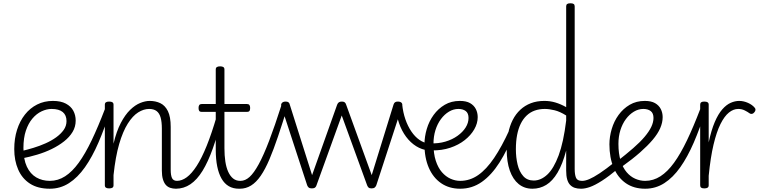

<svg xmlns="http://www.w3.org/2000/svg" viewBox="-20 -1135 4641 1172"><path d="M284 17Q211 17 163 -14Q115 -45 91 -100Q67 -155 67 -225Q67 -289 84 -342.5Q101 -396 132 -435.5Q163 -475 206.5 -497Q250 -519 303 -519Q351 -519 382 -502.5Q413 -486 427.5 -459Q442 -432 442 -399Q442 -361 423 -329.5Q404 -298 371 -272Q338 -246 296 -225.5Q254 -205 207 -191Q160 -177 114 -168L112 -213Q146 -221 184 -232.5Q222 -244 258 -260Q294 -276 322.5 -296.5Q351 -317 368.5 -341.5Q386 -366 386 -396Q386 -432 363 -451Q340 -470 295 -470Q265 -470 234 -455.5Q203 -441 178 -411.5Q153 -382 138 -337.5Q123 -293 123 -232Q123 -162 144 -117.5Q165 -73 201.5 -52Q238 -31 284 -31Q294 -31 299.5 -23.5Q305 -16 305 -7Q305 2 299.5 9.5Q294 17 284 17Z M284 17Q275 17 270.5 9.5Q266 2 266 -7Q266 -16 270.5 -23.5Q275 -31 284 -31Q334 -31 377.5 -59Q421 -87 460.5 -141.5Q500 -196 539.5 -278.5Q579 -361 621 -471Q625 -480 633.5 -480Q642 -480 649.5 -474.5Q657 -469 653 -460Q619 -353 581 -265Q543 -177 498.5 -114Q454 -51 401 -17Q348 17 284 17Z M1055 17Q1035 17 1019 11.5Q1003 6 992 -6.5Q981 -19 974.5 -40.5Q968 -62 968 -94V-350Q968 -391 960.5 -417.5Q953 -444 936 -457Q919 -470 890 -470Q857 -470 823.5 -449Q790 -428 760 -380.5Q730 -333 707.5 -256Q685 -179 673 -66V-4Q673 6 666.5 10.5Q660 15 646 15Q633 15 626.5 10.5Q620 6 620 -4V-496Q620 -506 626.5 -510.5Q633 -515 646 -515Q660 -515 666.5 -510.5Q673 -506 673 -496V-258Q691 -334 717.5 -384.5Q744 -435 774.5 -464.5Q805 -494 836 -506.5Q867 -519 894 -519Q930 -519 959 -505Q988 -491 1005 -456.5Q1022 -422 1022 -360V-99Q1022 -65 1030 -48Q1038 -31 1061 -31Q1071 -31 1075.5 -23.5Q1080 -16 1079.5 -7Q1079 2 1073 9.5Q1067 17 1055 17Z M1053 17Q1043 17 1037.5 9.5Q1032 2 1032.5 -7Q1033 -16 1040 -23.5Q1047 -31 1060 -31Q1090 -31 1120 -53Q1150 -75 1180.5 -122Q1211 -169 1241.5 -244.5Q1272 -320 1303 -426Q1306 -435 1314.5 -436.5Q1323 -438 1330 -433Q1337 -428 1335 -418Q1308 -310 1279 -228.5Q1250 -147 1216.5 -92.5Q1183 -38 1142.5 -10.5Q1102 17 1053 17Z M1439 17Q1403 17 1376.5 1.5Q1350 -14 1332.5 -44.5Q1315 -75 1306 -119Q1297 -163 1297 -221V-452H1211Q1201 -452 1196.5 -457.5Q1192 -463 1192 -476Q1192 -488 1196.5 -494Q1201 -500 1211 -500H1297V-711Q1297 -721 1303.5 -725.5Q1310 -730 1324 -730Q1337 -730 1343.5 -725.5Q1350 -721 1350 -711V-500H1488Q1498 -500 1502.5 -494Q1507 -488 1507 -476Q1507 -463 1502.5 -457.5Q1498 -452 1488 -452H1350V-230Q1350 -186 1355.5 -149.5Q1361 -113 1373 -86.5Q1385 -60 1403 -45.5Q1421 -31 1446 -31Q1456 -31 1461 -23.5Q1466 -16 1465.5 -7Q1465 2 1458.5 9.5Q1452 17 1439 17Z M1444 17Q1433 17 1428 9.5Q1423 2 1423.5 -7Q1424 -16 1430.5 -23.5Q1437 -31 1448 -31Q1477 -31 1503.5 -55Q1530 -79 1559.5 -133Q1589 -187 1623 -276Q1657 -365 1699 -496Q1702 -506 1711.5 -505Q1721 -504 1729.5 -497.5Q1738 -491 1735 -482Q1704 -382 1677 -302Q1650 -222 1624.5 -162Q1599 -102 1571.5 -62Q1544 -22 1512.5 -2.5Q1481 17 1444 17Z M1884 15Q1870 15 1864 9.5Q1858 4 1855 -4L1698 -484Q1693 -496 1700 -505.5Q1707 -515 1724 -515Q1735 -515 1741 -510.5Q1747 -506 1749 -496L1885 -66L2038 -496Q2042 -506 2048.5 -510.5Q2055 -515 2067 -515Q2078 -515 2084 -510.5Q2090 -506 2093 -496L2249 -66L2382 -496Q2385 -506 2391 -510.5Q2397 -515 2408 -515Q2426 -515 2432.5 -506Q2439 -497 2433 -482L2277 -4Q2274 4 2267.5 9.5Q2261 15 2248 15Q2235 15 2229.5 9.5Q2224 4 2221 -4L2066 -430L1912 -4Q1910 4 1903.5 9.5Q1897 15 1884 15Z M2594 -217Q2555 -221 2520.5 -242.5Q2486 -264 2459 -300Q2432 -336 2415.5 -384Q2399 -432 2394 -490Q2394 -496 2399.5 -501Q2405 -506 2413 -507.5Q2421 -509 2427.5 -507Q2434 -505 2435 -498Q2440 -449 2454.5 -407Q2469 -365 2491 -332.5Q2513 -300 2540.5 -281Q2568 -262 2599 -259Q2608 -258 2611.5 -251.5Q2615 -245 2614 -236.5Q2613 -228 2608 -222Q2603 -216 2594 -217Z M2607 -260Q2656 -258 2698.5 -270.5Q2741 -283 2773 -306Q2805 -329 2822.5 -357Q2840 -385 2840 -415Q2840 -444 2823 -457Q2806 -470 2778 -470Q2748 -470 2720.5 -453.5Q2693 -437 2671.5 -408Q2650 -379 2638 -340.5Q2626 -302 2626 -257Q2626 -197 2640 -154Q2654 -111 2677.5 -84Q2701 -57 2730 -44Q2759 -31 2789 -31Q2799 -31 2804 -23.5Q2809 -16 2809 -7Q2809 2 2804 9.5Q2799 17 2789 17Q2722 17 2673 -16.5Q2624 -50 2597.5 -111Q2571 -172 2571 -254Q2571 -300 2585 -347.5Q2599 -395 2627 -433.5Q2655 -472 2695 -495.5Q2735 -519 2787 -519Q2826 -519 2849.5 -505.5Q2873 -492 2884.5 -469.5Q2896 -447 2896 -420Q2896 -382 2875 -345.5Q2854 -309 2816.5 -279.5Q2779 -250 2728 -233Q2677 -216 2616 -217Z M2789 17Q2779 17 2774 9.5Q2769 2 2769 -7Q2769 -16 2774 -23.5Q2779 -31 2789 -31Q2848 -31 2898.5 -66Q2949 -101 2996 -170.5Q3043 -240 3090 -343Q3093 -349 3101.5 -349.5Q3110 -350 3116.5 -344Q3123 -338 3119 -326Q3078 -220 3029 -143Q2980 -66 2921 -24.5Q2862 17 2789 17Z M3230 17Q3181 17 3146 -11.5Q3111 -40 3092 -93.5Q3073 -147 3073 -223Q3073 -275 3082 -320.5Q3091 -366 3109.5 -402.5Q3128 -439 3156 -465Q3184 -491 3220.5 -505Q3257 -519 3303 -519Q3338 -519 3370 -509.5Q3402 -500 3436 -481V-1096Q3436 -1106 3442 -1110.5Q3448 -1115 3462 -1115Q3476 -1115 3482 -1110.5Q3488 -1106 3488 -1096V-103Q3488 -69 3496 -50Q3504 -31 3532 -31Q3540 -31 3543.5 -23.5Q3547 -16 3546.5 -7Q3546 2 3541 9.5Q3536 17 3526 17Q3505 17 3488.5 11.5Q3472 6 3460 -6.5Q3448 -19 3442 -40.5Q3436 -62 3436 -94V-216Q3414 -133 3383.5 -81.5Q3353 -30 3314.5 -6.5Q3276 17 3230 17ZM3238 -33Q3282 -33 3321 -69.5Q3360 -106 3390 -186.5Q3420 -267 3436 -399V-430Q3398 -454 3365 -462Q3332 -470 3306 -470Q3272 -470 3244 -460Q3216 -450 3194.5 -429.5Q3173 -409 3158.5 -379.5Q3144 -350 3136.5 -311Q3129 -272 3129 -224Q3129 -174 3139.5 -130.5Q3150 -87 3174 -60Q3198 -33 3238 -33Z M3528 17Q3518 17 3512.5 9.5Q3507 2 3507.5 -7Q3508 -16 3515 -23.5Q3522 -31 3535 -31Q3552 -31 3577 -41.5Q3602 -52 3640 -77Q3678 -102 3733 -146Q3741 -152 3748.5 -149.5Q3756 -147 3760.5 -139.5Q3765 -132 3764.5 -123.5Q3764 -115 3756 -108Q3696 -58 3653.5 -31Q3611 -4 3581 6.5Q3551 17 3528 17Z M3748 -151Q3803 -194 3845 -230.5Q3887 -267 3914.5 -299.5Q3942 -332 3955.5 -360.5Q3969 -389 3969 -415Q3969 -444 3952 -457Q3935 -470 3907 -470Q3877 -470 3849.5 -453.5Q3822 -437 3800.5 -408Q3779 -379 3767 -340.5Q3755 -302 3755 -257Q3755 -197 3768.5 -154Q3782 -111 3805 -84Q3828 -57 3857.5 -44Q3887 -31 3918 -31Q3928 -31 3933 -23.5Q3938 -16 3938 -7Q3938 2 3933 9.5Q3928 17 3918 17Q3849 17 3800.5 -16.5Q3752 -50 3726 -111Q3700 -172 3700 -254Q3700 -300 3714 -347.5Q3728 -395 3756 -433.5Q3784 -472 3824 -495.5Q3864 -519 3916 -519Q3955 -519 3978.5 -505.5Q4002 -492 4013.5 -469.5Q4025 -447 4025 -420Q4025 -387 4010 -352.5Q3995 -318 3964 -281.5Q3933 -245 3887 -204.5Q3841 -164 3778 -119Z M3918 17Q3909 17 3904.5 9.5Q3900 2 3900 -7Q3900 -16 3904.5 -23.5Q3909 -31 3918 -31Q3968 -31 4011.5 -59Q4055 -87 4094.5 -141.5Q4134 -196 4173.5 -278.5Q4213 -361 4255 -471Q4259 -480 4267.5 -480Q4276 -480 4283.5 -474.5Q4291 -469 4287 -460Q4253 -353 4215 -265Q4177 -177 4132.5 -114Q4088 -51 4035 -17Q3982 17 3918 17Z M4279 15Q4266 15 4260 10.5Q4254 6 4254 -4V-496Q4254 -506 4260 -510.5Q4266 -515 4279 -515Q4293 -515 4299.5 -510.5Q4306 -506 4306 -496V-266Q4322 -341 4343 -390Q4364 -439 4389 -467.5Q4414 -496 4440.5 -507.5Q4467 -519 4492 -519Q4519 -519 4546 -507Q4573 -495 4588 -476Q4592 -471 4591.5 -464Q4591 -457 4585 -450Q4579 -442 4571 -440Q4563 -438 4556 -443Q4544 -452 4526 -461Q4508 -470 4486 -470Q4457 -470 4429.5 -448Q4402 -426 4378 -378Q4354 -330 4335.5 -252Q4317 -174 4306 -62V-4Q4306 6 4299.5 10.5Q4293 15 4279 15Z"/></svg>

Font: Playwrite FR Moderne ExtraLight
Style: Regular
Weight: 250
Version: Version 1.002